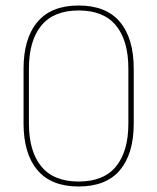

<svg xmlns="http://www.w3.org/2000/svg" viewBox="-20 -668 571 697"><path d="M265.5 9Q166 9 115.8 -50.5Q65.5 -110 65.5 -220V-418Q65.5 -528.5 115.8 -588.2Q166 -648 265.5 -648Q365.5 -648 415.5 -588.2Q465.5 -528.5 465.5 -418V-220Q465.5 -110 415.5 -50.5Q365.5 9 265.5 9ZM265.5 -9Q356.5 -9 401.2 -63.8Q446 -118.5 446 -219.5V-419Q446 -520.5 401.2 -575.2Q356.5 -630 265.5 -630Q175 -630 130 -575.2Q85 -520.5 85 -419V-219.5Q85 -118.5 130 -63.8Q175 -9 265.5 -9Z"/></svg>

Font: Anek Odia Medium Thin
Style: Regular
Weight: 250
Version: Version 1.003